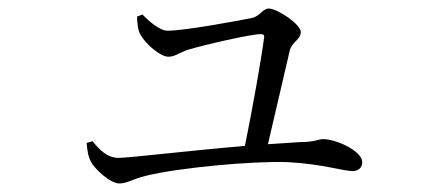

<svg xmlns="http://www.w3.org/2000/svg" viewBox="-20 -475 1040 450"><path d="M183 -140C185 -118 187 -108 193 -96C202 -79 238 -45 260 -45C278 -45 292 -56 322 -63C399 -82 572 -98 654 -95C733 -91 786 -74 806 -74C820 -74 829 -82 829 -95C829 -121 768 -149 737 -149C728 -149 717 -142 684 -142L608 -137L659 -356C664 -377 685 -382 685 -400C685 -418 630 -455 610 -455C596 -455 589 -437 571 -433C537 -426 411 -403 373 -403C354 -403 328 -426 314 -441L301 -436C302 -423 302 -407 309 -394C322 -371 356 -342 375 -342C391 -342 404 -354 423 -359C459 -370 568 -395 591 -395C597 -395 600 -393 599 -387C593 -339 571 -216 554 -133C423 -122 283 -105 258 -105C231 -105 212 -125 197 -144Z"/></svg>

Font: Noto Serif CJK TC Light
Style: Regular
Weight: 300
Designer: Ryoko NISHIZUKA 西塚涼子 (kana & ideographs); Frank Grießhammer (Latin, Greek & Cyrillic); Wenlong ZHANG 张文龙 (bopomofo); San
Foundry: Adobe
Version: Version 2.001;hotconv 1.1.0;makeotfexe 2.6.0